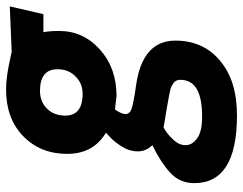

<svg xmlns="http://www.w3.org/2000/svg" viewBox="-102 -450 782 617"><g transform="rotate(-90 288.5 -141.0)"><path d="M226 230C301 230 360 212 403 175C446 139 467 91 467 32C467 32 467 32 467 32C467 -38 420 -80 325 -94C325 -94 325 -94 325 -94C288 -99 263 -104 250 -108C237 -112 231 -119 231 -128C231 -137 236 -149 246 -162C246 -162 289 -157 289 -157C289 -157 289 -157 289 -157C349 -157 399 -175 439 -211C478 -246 498 -290 498 -341C498 -341 498 -341 498 -341C498 -360 497 -377 494 -392C494 -392 552 -392 552 -392C552 -392 577 -500 577 -500C577 -500 431 -494 431 -494C431 -494 412 -498 412 -498C412 -498 412 -498 412 -498C373 -507 339 -512 310 -512C310 -512 310 -512 310 -512C248 -512 198 -494 160 -457C122 -420 103 -373 103 -316C103 -259 126 -218 171 -191C171 -191 156 -177 156 -177C156 -177 156 -177 156 -177C146 -168 136 -155 126 -139C116 -123 111 -106 111 -89C111 -71 118 -55 131 -42C131 -42 131 -42 131 -42C94 -24 65 -5 43 15C20 36 9 62 9 93C9 93 9 93 9 93C9 184 81 230 226 230C226 230 226 230 226 230ZM188 -6C188 -6 188 -6 188 -6C193 -5 212 -1 247 4C281 10 302 14 310 16C318 18 325 22 332 27C338 32 341 39 341 48C341 48 341 48 341 48C341 95 302 118 223 118C223 118 223 118 223 118C191 118 168 113 153 102C138 91 131 79 131 65C131 51 137 37 150 24C162 11 175 1 188 -6ZM296 -266C249 -266 226 -285 226 -322C226 -322 226 -322 226 -322C226 -345 233 -365 248 -380C263 -395 282 -403 305 -403C305 -403 305 -403 305 -403C352 -403 375 -384 375 -347C375 -347 375 -347 375 -347C375 -324 368 -305 353 -290C338 -274 319 -266 296 -266C296 -266 296 -266 296 -266Z"/></g></svg>

Font: My Font
Style: Bold Italic
Weight: 500
Version: Version 0.001